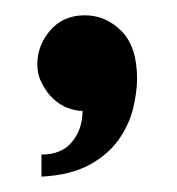

<svg xmlns="http://www.w3.org/2000/svg" viewBox="-20 -145 231 251"><path d="M28.8 -61Q28.8 -85.4 45.4 -105Q62.5 -125 90.8 -125Q118.2 -125 138.7 -104.5Q159.2 -84 159.2 -42Q159.2 -24.9 153.8 -2.4Q148.4 19 134.8 38.1Q120.6 57.6 97.2 70.3Q72.3 84 34.2 85.9V57.1Q60.5 57.1 74.2 40.5Q87.9 23.9 87.9 0Q79.1 0 68.4 -3.9Q59.1 -7.3 49.3 -16.1Q41.5 -23.4 35.2 -35.2Q28.8 -46.9 28.8 -61Z"/></svg>

Font: SimahzazaarabicW05-SemiBold
Style: Regular
Weight: 600
Designer: Ahmed zaza
Foundry: Ahmed zaza
Version: Version 1.001